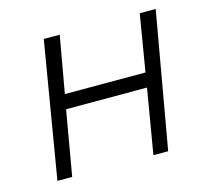

<svg xmlns="http://www.w3.org/2000/svg" viewBox="-75 -544 671 628"><g transform="rotate(-15 260.5 -230.0)"><path d="M123 -460H177L143 -268H416L448 -460H502L421 0H371L408 -219H134L96 0H46Z"/></g></svg>

Font: Jost* Light
Style: Italic
Weight: 300
Italic angle: -10°
Version: Version 3.7